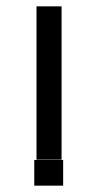

<svg xmlns="http://www.w3.org/2000/svg" viewBox="-20 -646 312 605"><path d="M88 -61V-142H179V-61ZM95 -143V-626H174V-143Z"/></svg>

Font: Ekushey Kolom
Style: Bold
Weight: 700
Designer: Al Mamun Sumon
Foundry: Al Mamun Sumon
Version: Version 1.0